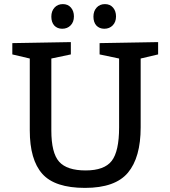

<svg xmlns="http://www.w3.org/2000/svg" viewBox="-20 -905 830 935"><path d="M665 -620V-285Q665 -138 603 -64Q541 10 394 10Q247 10 186 -58.5Q125 -127 125 -270V-620L40 -640V-695L325 -700V-640L230 -620V-270Q230 -160 268 -117.5Q306 -75 397 -75Q488 -75 524 -121.5Q560 -168 560 -285V-620L465 -640V-695L750 -700V-640ZM244 -781Q230 -797 230 -824Q230 -851 245.5 -868Q261 -885 286 -885Q311 -885 325.5 -868Q340 -851 340 -825Q340 -798 324 -781.5Q308 -765 283 -765Q259 -765 244 -781ZM449 -781Q435 -797 435 -824Q435 -851 450.5 -868Q466 -885 491 -885Q516 -885 530.5 -868Q545 -851 545 -825Q545 -798 529 -781.5Q513 -765 488 -765Q464 -765 449 -781Z"/></svg>

Font: Bitter
Style: Regular
Weight: 400
Designer: Sol Matas
Foundry: Sol Matas
Version: Version 1.001